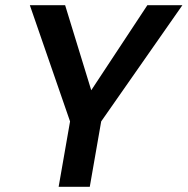

<svg xmlns="http://www.w3.org/2000/svg" viewBox="-20 -720 723 740"><path d="M206 0 250 -252 95 -700H231L336 -358L323 -359L548 -700H683L370 -252L326 0Z"/></svg>

Font: DM Sans 17pt SemiBold
Style: Italic
Weight: 600
Italic angle: -10°
Version: Version 4.004;gftools[0.9.30]